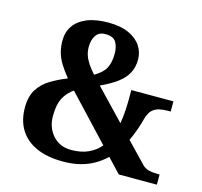

<svg xmlns="http://www.w3.org/2000/svg" viewBox="-106 -840 1013 965"><g transform="rotate(15 400.5 -357.0)"><path d="M301 10Q219 10 162.5 -15.5Q106 -41 76.5 -88.5Q47 -136 47 -203Q47 -262 70.5 -298.5Q94 -335 133 -358.5Q172 -382 218 -400Q192 -432 175 -459.5Q158 -487 150 -515.5Q142 -544 142 -577Q142 -621 164.5 -654Q187 -687 232 -705.5Q277 -724 343 -724Q407 -724 449.5 -704.5Q492 -685 513 -653Q534 -621 534 -582Q534 -542 517.5 -511.5Q501 -481 467.5 -456Q434 -431 382 -407L531 -251Q537 -286 539 -320Q541 -354 541 -382V-426H760V-373H744Q722 -373 701.5 -368.5Q681 -364 665.5 -350Q650 -336 641 -305Q634 -277 623 -245.5Q612 -214 597 -182L697 -78Q711 -63 731.5 -58Q752 -53 779 -53H788V0H590L521 -73Q496 -49 464 -30Q432 -11 391.5 -0.5Q351 10 301 10ZM326 -57Q379 -57 416 -74.5Q453 -92 477 -121L263 -349Q235 -329 220 -305.5Q205 -282 199.5 -255.5Q194 -229 194 -198Q194 -139 230 -98Q266 -57 326 -57ZM340 -452Q382 -476 397.5 -505.5Q413 -535 413 -581Q413 -616 399 -640Q385 -664 343 -664Q309 -664 293.5 -640Q278 -616 278 -580Q278 -557 285 -536.5Q292 -516 305.5 -496Q319 -476 340 -452Z"/></g></svg>

Font: Noto Serif Kannada
Style: Bold
Weight: 700
Version: Version 2.003